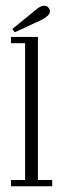

<svg xmlns="http://www.w3.org/2000/svg" viewBox="-20 -653 218 673"><path d="M18.5 0V-22H68V-501.5H18.5V-523.5H113V-22H163V0ZM32 -540 23 -551 106 -619Q122 -633 135.5 -633Q147 -633 152.5 -622Q155 -618.5 155 -613.5Q155 -604.5 145.2 -596.2Q135.5 -588 124 -582.5Z"/></svg>

Font: Imbue 50pt ExtraLight
Style: Regular
Weight: 200
Designer: Tyler Finck
Foundry: Etcetera Type Company
Version: Version 1.102; ttfautohint (v1.8.3)